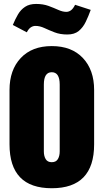

<svg xmlns="http://www.w3.org/2000/svg" viewBox="-20 -973 537 994"><path d="M248 1.5Q29.3 1.5 29.3 -225.6V-507.3Q29.3 -610.8 87.4 -672.6Q145.5 -734.4 248 -734.4Q351.1 -734.4 409.2 -672.6Q467.3 -610.8 467.3 -507.3V-225.6Q467.3 1.5 248 1.5ZM248 -133.3Q270 -133.3 279.5 -149.2Q289.1 -165 289.1 -189.5V-535.2Q289.1 -599.1 248 -599.1Q207 -599.1 207 -535.2V-189.5Q207 -165 216.6 -149.2Q226.1 -133.3 248 -133.3ZM328.6 -794.4Q291 -794.4 262.2 -805.7Q233.4 -816.9 209.7 -827.9Q186 -838.9 163.6 -838.9Q150.9 -838.9 139.6 -831.5Q128.4 -824.2 118.7 -805.7L46.4 -843.8Q58.6 -873.5 73 -898.2Q87.4 -922.9 109.9 -937.7Q132.3 -952.6 167 -952.6Q203.1 -952.6 231 -942.4Q258.8 -932.1 281.5 -921.9Q304.2 -911.6 323.2 -911.6Q336.4 -911.6 347.7 -919.9Q358.9 -928.2 368.7 -948.2L449.7 -921.9Q438 -889.2 423.8 -859.9Q409.7 -830.6 387.5 -812.5Q365.2 -794.4 328.6 -794.4Z"/></svg>

Font: webenart
Style: Regular
Weight: 400
Designer: Vernon Adams
Foundry: Vernon Adams
Version: Version 2.116; ttfautohint (v1.8.3)